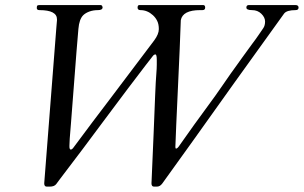

<svg xmlns="http://www.w3.org/2000/svg" viewBox="-20 -708 1174 742"><path d="M160.6 13.2Q150.9 13.2 150.9 0.5L197.8 -601.6L200.2 -629.9V-633.3Q200.2 -668.9 132.3 -668.9Q122.1 -668.9 122.1 -677.2Q122.1 -685.5 125 -687Q127.9 -688.5 134.3 -688.5H366.7Q373.5 -688.5 375 -684.6Q376.5 -680.7 376.5 -679.7Q376.5 -668.9 358.6 -668.9Q340.8 -668.9 325.9 -663.6Q311 -658.2 301.8 -649.4Q286.1 -633.8 283 -596.4Q279.8 -559.1 275.6 -508.1Q271.5 -457 267.6 -404.3Q258.3 -277.3 254.2 -230.7Q250 -184.1 249.5 -172.4Q249 -160.6 248.3 -145.3Q247.6 -129.9 253.9 -129.9Q256.8 -129.9 261.7 -134.8Q344.7 -246.6 400.4 -319.3Q489.3 -436.5 576.2 -552.2Q593.8 -576.2 593.8 -595.5Q593.8 -614.7 587.4 -627.4Q581.1 -640.1 570.8 -649.4Q549.3 -668.9 522.9 -668.9Q511.7 -668.9 511.7 -678.7Q511.7 -688.5 518.6 -688.5H765.1Q772.9 -688.5 772.9 -678.7Q772.9 -668.9 762.2 -668.9H753.4Q686 -668.9 678.7 -629.9Q675.8 -539.6 667.7 -369.9Q659.7 -200.2 657.7 -140.1Q657.7 -133.8 660.6 -133.8Q666 -133.8 674.8 -147.5L689.9 -168.9Q731 -227.5 773.9 -285.6Q816.9 -343.8 839.8 -377.7Q862.8 -411.6 872.6 -425Q882.3 -438.5 893.6 -454.1Q904.8 -469.7 916.5 -486.1Q928.2 -502.4 938.5 -516.4Q948.7 -530.3 956.3 -540.8Q963.9 -551.3 966.8 -554.9Q969.7 -558.6 973.4 -564.2Q977.1 -569.8 981.4 -575.7Q990.7 -589.4 997.6 -599.4Q1004.4 -609.4 1004.4 -625Q1004.4 -640.6 990 -654.8Q975.6 -668.9 953.9 -668.9Q932.1 -668.9 932.1 -678.7Q932.1 -688.5 941.9 -688.5H1121.6Q1133.8 -688.5 1133.8 -678.7Q1133.8 -668.9 1122.1 -668.9Q1088.4 -668.9 1078.1 -655.8Q991.7 -536.6 885.7 -388.2Q706.5 -136.2 606.9 1.5Q598.1 13.2 586.4 13.2H575.2Q565.4 13.2 565.4 0.5L565.9 -10.7Q570.3 -102.5 573.7 -192.4Q577.1 -282.2 579.6 -339.8Q582 -397.5 584 -420.7Q585.9 -443.8 585.9 -458V-476.6Q585.9 -497.6 580.6 -497.6Q575.2 -497.6 570.6 -491.5Q565.9 -485.4 541.7 -454.3Q517.6 -423.3 473.9 -365.2Q430.2 -307.1 386.5 -248.5Q342.8 -189.9 299.1 -131.3Q255.4 -72.8 211.4 -15.6L197.3 3.4Q189.9 13.2 172.4 13.2Z"/></svg>

Font: Cardo-Italic
Style: Italic
Weight: 400
Italic angle: -12°
Designer: David J. Perry
Foundry: David J. Perry
Version: Version 0.991